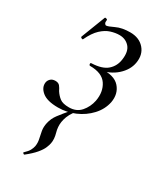

<svg xmlns="http://www.w3.org/2000/svg" viewBox="-167 -469 667 781"><g transform="rotate(30 166.5 -78.5)"><path d="M108.2 -375.6Q116.2 -375.6 142.5 -388.3Q168.8 -401 207.4 -401Q250 -401 273.7 -374Q297.4 -347 290.2 -306Q284 -270 252.3 -241.5Q220.6 -213 172.8 -205L176.8 -213Q238.4 -218 264.3 -188.6Q290.2 -159.2 282.2 -116Q274.4 -79 247.5 -50.1Q220.6 -21.2 183.2 -5.1Q145.8 11 105 11Q53.4 11 30 -8.6Q6.6 -28.2 10.6 -53Q12.6 -63.2 20.7 -70.6Q28.8 -78 42.8 -78Q57 -78 63.8 -69.3Q70.6 -60.6 76 -49Q86.4 -33 100.2 -22.4Q114 -11.8 143.2 -11.8Q178 -11.8 198.3 -35.1Q218.6 -58.4 225.2 -90.4Q233.6 -136 212.1 -168.5Q190.6 -201 133.8 -201Q129.8 -201 128.9 -207Q128 -213 133.8 -213Q183.2 -215 206.7 -235.9Q230.2 -256.8 234.4 -289.8Q240 -329.8 222 -349.7Q204 -369.6 175 -369.6Q156.4 -369.6 135 -363Q113.6 -356.4 93 -337.2Q72.4 -318 55 -281Q54 -278 48.5 -280.5Q43 -283 44 -287L87.6 -400Q88.8 -403 94.7 -401Q100.6 -399 99.6 -396Q97.8 -386 101 -380.8Q104.2 -375.6 108.2 -375.6ZM82.6 245.4Q80.8 246.4 76.9 243.1Q73 239.8 76 238Q90.6 224.4 96.3 213.7Q102 203 104 193Q106.8 176 103 159.9Q99.2 143.8 96.2 125.9Q93.2 108 97.8 88Q102.8 65.2 117.5 45.4Q132.2 25.6 160.8 -7.8Q163.4 -10.2 168.1 -7.4Q172.8 -4.6 170.4 -1.4Q158.6 15.6 153.6 29Q148.6 42.4 146.6 55Q143 78.8 150.3 104.1Q157.6 129.4 153.6 150.4Q152.4 158.6 146.5 173Q140.6 187.4 125.5 205.4Q110.4 223.4 82.6 245.4Z"/></g></svg>

Font: Cormorant Garamond Light
Style: Italic
Weight: 300
Italic angle: -10°
Designer: Christian Thalmann (Catharsis Fonts)
Foundry: Catharsis Fonts
Version: Version 4.001